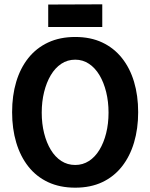

<svg xmlns="http://www.w3.org/2000/svg" viewBox="-20 -864 695 888"><path d="M328 4Q257 4 202.5 -21.5Q148 -47 111 -94Q74 -141 55 -205Q36 -269 36 -345Q36 -422 55 -485.5Q74 -549 111 -595.5Q148 -642 202.5 -667.5Q257 -693 328 -693Q399 -693 453 -667.5Q507 -642 544 -595.5Q581 -549 600 -485.5Q619 -422 619 -345Q619 -269 600 -205Q581 -141 544 -94Q507 -47 453 -21.5Q399 4 328 4ZM328 -101Q363 -101 391.5 -119.5Q420 -138 440 -171Q460 -204 471 -248Q482 -292 482 -343Q482 -394 471 -438.5Q460 -483 440 -516.5Q420 -550 391.5 -569Q363 -588 328 -588Q292 -588 263.5 -569Q235 -550 215 -516.5Q195 -483 184 -438.5Q173 -394 173 -343Q173 -292 184 -248Q195 -204 215 -171Q235 -138 263.5 -119.5Q292 -101 328 -101ZM203 -739V-843L453 -844V-739Z"/></svg>

Font: Kreon Light
Style: Regular
Weight: 300
Designer: Julia Petretta
Foundry: Julia Petretta and Eli Heuer
Version: Version 2.002